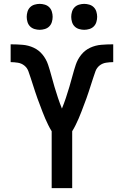

<svg xmlns="http://www.w3.org/2000/svg" viewBox="-20 -972 640 992"><path d="M247 0V-294Q237 -310 229 -326.5Q221 -343 213.5 -360Q206 -377 199.5 -394.5Q193 -412 186.5 -429Q180 -446 173.5 -463.5Q167 -481 161.5 -498.5Q156 -516 150 -534Q144 -552 138.5 -569.5Q133 -587 126.5 -604.5Q120 -622 105.5 -633.5Q91 -645 72 -648Q53 -651 35 -651V-743H37Q67 -743 97 -740.5Q127 -738 154 -725.5Q181 -713 200 -689.5Q219 -666 228.5 -637.5Q238 -609 245.5 -580.5Q253 -552 261.5 -523.5Q270 -495 279.5 -466.5Q289 -438 300 -411Q311 -438 320.5 -466.5Q330 -495 338.5 -523.5Q347 -552 354.5 -580.5Q362 -609 371.5 -637.5Q381 -666 400 -689.5Q419 -713 446 -725.5Q473 -738 503 -740.5Q533 -743 563 -743H565V-651Q547 -651 528 -648Q509 -645 494.5 -633.5Q480 -622 473.5 -604.5Q467 -587 461.5 -569.5Q456 -552 450 -534Q444 -516 438.5 -498.5Q433 -481 426.5 -463.5Q420 -446 413.5 -429Q407 -412 400.5 -394.5Q394 -377 386.5 -360Q379 -343 371 -326.5Q363 -310 353 -294V0ZM415 -818Q402 -818 388.5 -822Q375 -826 365.5 -835.5Q356 -845 352 -858.5Q348 -872 348 -885Q348 -898 352 -911.5Q356 -925 365.5 -934.5Q375 -944 388.5 -948Q402 -952 415 -952Q428 -952 441.5 -948Q455 -944 464.5 -934.5Q474 -925 478 -911.5Q482 -898 482 -885Q482 -872 478 -858.5Q474 -845 464.5 -835.5Q455 -826 441.5 -822Q428 -818 415 -818ZM185 -818Q172 -818 158.5 -822Q145 -826 135.5 -835.5Q126 -845 122 -858.5Q118 -872 118 -885Q118 -898 122 -911.5Q126 -925 135.5 -934.5Q145 -944 158.5 -948Q172 -952 185 -952Q198 -952 211.5 -948Q225 -944 234.5 -934.5Q244 -925 248 -911.5Q252 -898 252 -885Q252 -872 248 -858.5Q244 -845 234.5 -835.5Q225 -826 211.5 -822Q198 -818 185 -818Z"/></svg>

Font: Iosevka Aile Semibold
Style: Regular
Weight: 600
Designer: Belleve Invis
Foundry: Belleve Invis
Version: Version 31.1.0; ttfautohint (v1.8.4)